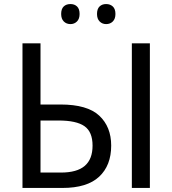

<svg xmlns="http://www.w3.org/2000/svg" viewBox="-20 -928 851 948"><path d="M91 -714H180V-412H279Q411 -412 470 -357Q529 -302 529 -209Q529 -111 469.5 -55.5Q410 0 288 0H91ZM631 -714H720V0H631ZM281 -76Q360 -76 398.5 -109Q437 -142 437 -209Q437 -277 397 -305Q357 -333 269 -333H180V-76ZM328 -908Q348 -908 360.5 -896Q373 -884 373 -859Q373 -835 360 -822Q347 -809 328 -809Q308 -809 295 -822Q282 -835 282 -859Q282 -884 294.5 -896Q307 -908 328 -908ZM504 -908Q524 -908 537 -896Q550 -884 550 -859Q550 -835 537 -822Q524 -809 504 -809Q485 -809 472 -822Q459 -835 459 -859Q459 -884 471.5 -896Q484 -908 504 -908Z"/></svg>

Font: Noto Sans Display
Style: Regular
Weight: 400
Designer: Monotype Design team
Foundry: Monotype Imaging Inc.
Version: Version 1.000